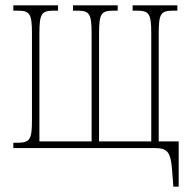

<svg xmlns="http://www.w3.org/2000/svg" viewBox="-20 -556 716 721"><path d="M631 145H651V-25H576V-431C576 -505 584 -516 631 -516H646V-536H478V-516H493C540 -516 548 -505 548 -431V-25H352V-431C352 -505 360 -516 407 -516H422V-536H254V-516H269C316 -516 324 -505 324 -431V-25H128V-431C128 -505 136 -516 183 -516H198V-536H30V-516H45C92 -516 100 -505 100 -431V-105C100 -31 92 -20 45 -20H30V0H561C607 0 621 13 626 80Z"/></svg>

Font: Noto Serif ExtraCondensed Thin
Style: Regular
Weight: 100
Width: 2
Designer: Monotype Design Team
Foundry: Monotype Imaging Inc.
Version: Version 2.013